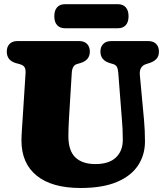

<svg xmlns="http://www.w3.org/2000/svg" viewBox="-20 -900 802 935"><path d="M574 -313 556 -545Q554.5 -565.5 548.8 -575Q543 -584.5 531 -588L515.5 -592.5Q469 -606 469 -649Q469 -672 482.8 -686Q496.5 -700 521.5 -700H702Q727 -700 740.5 -686Q754 -672 754 -649Q754 -626.5 741.8 -613.2Q729.5 -600 707.5 -593L692 -588Q657.5 -577 661 -535.5L681.5 -314Q686 -263 686 -211Q686 -146 652.5 -94.8Q619 -43.5 549.5 -14Q480 15.5 372.5 15.5Q233 15.5 158.8 -44.5Q84.5 -104.5 84.5 -216Q84.5 -235.5 86.8 -269.8Q89 -304 91 -333.5L104.5 -544Q105.5 -563.5 99.2 -573.2Q93 -583 75 -588L59.5 -592Q13 -604.5 13 -649Q13 -672 26.5 -686Q40 -700 65 -700H365.5Q390.5 -700 404 -686Q417.5 -672 417.5 -649Q417.5 -606.5 371.5 -593L354.5 -588Q331.5 -581 329.5 -545L316 -324Q313 -270.5 313 -237.5Q313 -166 347 -133.5Q381 -101 444.5 -101Q510.5 -101 544.2 -132.8Q578 -164.5 578 -219Q578 -251 576.8 -271.8Q575.5 -292.5 574 -313ZM244.5 -820.5Q244.5 -849.5 258.2 -864.5Q272 -879.5 295.5 -879.5H555Q578.5 -879.5 592.2 -864.5Q606 -849.5 606 -821Q606 -792 592.2 -777.2Q578.5 -762.5 555 -762.5H295.5Q272 -762.5 258.2 -777.5Q244.5 -792.5 244.5 -820.5Z"/></svg>

Font: Fraunces 72pt SuperSoft Black
Style: Regular
Weight: 900
Version: Version 1.000;[0bf87f6ff]